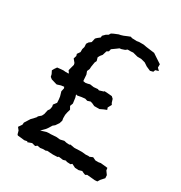

<svg xmlns="http://www.w3.org/2000/svg" viewBox="-160 -782 852 904"><g transform="rotate(30 265.5 -330.0)"><path d="M63 2 59 -2 54 -20 43 -34 56 -53 57 -65 76 -95 86 -105 98 -119 99 -123 114 -136 120 -148 125 -171 132 -181 135 -196 133 -207 146 -224 145 -242 143 -257 136 -281 140 -299 137 -306H136L121 -304L102 -298H99L69 -307L59 -315L56 -328L48 -344L54 -355L63 -368L73 -369L82 -370L96 -371L106 -370H120L125 -371L116 -384L121 -403L125 -418L123 -427L109 -444L114 -460L111 -470L122 -486V-502L126 -516L125 -533L132 -544L144 -553L149 -575L156 -582L170 -593L171 -603L184 -616L196 -623L202 -633L214 -639L236 -648L246 -650L259 -654L278 -662L291 -667L299 -664L325 -663L337 -665H362L378 -662L393 -660L424 -656L445 -642L474 -623V-605L486 -593L469 -588L465 -577L449 -573L426 -583L408 -595L397 -598L385 -601H365L338 -608L326 -607H308L299 -600L281 -594L272 -593L260 -584L239 -569L236 -556L226 -550L219 -527L210 -516L204 -505L209 -487L204 -477L200 -453L199 -438L193 -424L199 -408L201 -379L202 -374L214 -372L226 -374L237 -377L258 -374L280 -376L287 -373L300 -377L310 -380L312 -383L330 -382L353 -380L363 -371L369 -352L374 -344L369 -335L363 -324L367 -313L352 -307L333 -298H305L290 -305L280 -308L264 -303L251 -307L232 -305L211 -301L205 -303L204 -301L208 -288L212 -258L206 -242L215 -226L210 -209L207 -194V-175L209 -163L204 -147L191 -128L181 -120L170 -102L161 -90L142 -71L171 -80L181 -81H194L208 -82L225 -83L244 -81L265 -86L278 -83L294 -82L299 -85L321 -81H327L350 -82H366L384 -80L398 -81L405 -80L421 -87L438 -79H455L466 -81L476 -80L504 -77L506 -64L519 -46L520 -30L503 -11L495 2L482 3L438 -1L430 4L419 0L409 -5L392 0L372 -1L352 -11L345 -5L325 -6L318 -9L304 -5L280 -8L275 -4L251 -3L218 -5L213 -2H196L183 0L167 -3L158 4L139 -1L117 7L115 3L100 6L84 4Z"/></g></svg>

Font: Winky Rough Light
Style: Regular
Weight: 300
Designer: Simon Atzbach
Foundry: typofactur
Version: Version 1.206; ttfautohint (v1.8.4.7-5d5b)